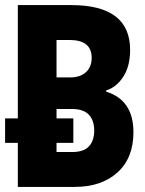

<svg xmlns="http://www.w3.org/2000/svg" viewBox="-20 -734 570 754"><path d="M50 0V-173H0V-269H50V-714H260Q491 -714 491 -538Q491 -474 464 -432.5Q437 -391 397 -379V-374Q504 -341 504 -215Q504 -113 441 -56.5Q378 0 274 0ZM256 -430Q295 -430 317.5 -450.5Q340 -471 340 -507Q340 -577 253 -577H202V-430ZM264 -137Q309 -137 329.5 -159.5Q350 -182 350 -221Q350 -261 329 -283.5Q308 -306 262 -306H202V-269H268V-173H202V-137Z"/></svg>

Font: Noto Sans Mono Condensed Black
Style: Regular
Weight: 900
Width: 3
Designer: Monotype Design Team
Foundry: Monotype Imaging Inc.
Version: Version 2.014